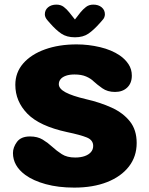

<svg xmlns="http://www.w3.org/2000/svg" viewBox="-20 -822 659 852"><path d="M309.5 10.5Q238.5 10.5 183 -4.8Q127.5 -20 92 -46Q37.5 -86 37.5 -143Q37.5 -168 55.2 -192.2Q73 -216.5 113 -216.5Q146.5 -216.5 169.5 -202.5Q192.5 -188.5 212 -170.5Q231.5 -152.5 254.5 -137.8Q277.5 -123 313.5 -123Q337.5 -123 355.5 -129.2Q373.5 -135.5 383.5 -147Q393.5 -158.5 393.5 -174.5Q393.5 -200.5 365.2 -212Q337 -223.5 277 -236Q155 -262.5 101.5 -317.5Q48 -372.5 48 -445.5Q48 -500.5 83.2 -540.8Q118.5 -581 180 -603Q241.5 -625 320 -625Q372.5 -625 424 -612.8Q475.5 -600.5 511.5 -576Q535.5 -559.5 550.2 -537.2Q565 -515 565 -486.5Q565 -453 544.5 -433.5Q524 -414 490.5 -414Q457 -414 433.8 -430.5Q410.5 -447 396 -460.5Q383 -473.5 362.2 -482.5Q341.5 -491.5 310.5 -491.5Q288.5 -491.5 272.8 -486Q257 -480.5 249 -470.8Q241 -461 241 -448.5Q241 -428.5 270.5 -412.5Q300 -396.5 361.5 -382Q425 -367.5 475.8 -344.2Q526.5 -321 556.5 -283.2Q586.5 -245.5 586.5 -187.5Q586.5 -127.5 552 -83Q517.5 -38.5 455.2 -14Q393 10.5 309.5 10.5ZM433.5 -731.5 423 -719.5Q396 -689 372.5 -672.8Q349 -656.5 312.5 -656.5Q276 -656.5 252 -672.8Q228 -689 201.5 -719.5L191 -731.5Q179 -745 179 -758.5Q179 -777.5 193.2 -789.5Q207.5 -801.5 230.5 -801.5Q249.5 -801.5 262.8 -791.5Q276 -781.5 287.5 -767L312.5 -735.5L337 -767Q348 -780.5 361.5 -791Q375 -801.5 394 -801.5Q417 -801.5 431.2 -789.5Q445.5 -777.5 445.5 -758.5Q445.5 -752.5 443 -745.5Q440.5 -738.5 433.5 -731.5Z"/></svg>

Font: Sono ExtraLight Monospace ExtraBold
Style: Regular
Weight: 800
Version: Version 2.112